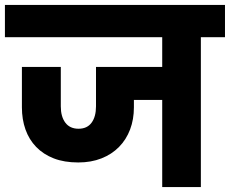

<svg xmlns="http://www.w3.org/2000/svg" viewBox="-37 -760 934 780"><path d="M-17 -740H877V-609H779V0H622V-354H507V-324Q507 -275 491.5 -234Q476 -193 446.5 -163Q417 -133 375 -116.5Q333 -100 281 -100Q224 -100 181.5 -116.5Q139 -133 110 -163Q81 -193 66.5 -234Q52 -275 52 -324V-488H210V-328Q210 -286 228.5 -261.5Q247 -237 282 -237Q317 -237 335 -261.5Q353 -286 353 -328V-488H622V-609H-17Z"/></svg>

Font: SVN-Poppins
Style: Bold
Weight: 700
Designer: Ninad Kale (Devanagari), Jonny Pinhorn (Latin)
Foundry: Indian Type Foundry
Version: Version 3.200;PS 1.000;hotconv 16.6.54;makeotf.lib2.5.65590